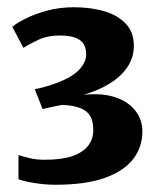

<svg xmlns="http://www.w3.org/2000/svg" viewBox="-20 -923 436 530"><path d="M133 -413Q106 -413 77 -417.5Q48 -422 31 -428V-495Q47 -490 64 -486Q81 -482 103.5 -482Q150.5 -482 180 -492.2Q209.5 -502.5 223.5 -521Q237.5 -539.5 237.5 -564Q237.5 -587.5 229.5 -602Q221.5 -616.5 202.8 -624.2Q184 -632 151.5 -633.5Q145 -632.5 134.8 -630.2Q124.5 -628 114.2 -625.8Q104 -623.5 97.5 -622L76 -677Q91 -679.5 107 -684.2Q123 -689 138 -694.5Q181 -711 199.5 -731.5Q218 -752 218 -773.5Q217.5 -793.5 208.8 -804.5Q200 -815.5 184 -820.2Q168 -825 145 -825Q110 -825 84 -812.2Q58 -799.5 44.5 -791L14 -849Q27 -860 52.2 -872.5Q77.5 -885 111.5 -894Q145.5 -903 183.5 -903Q231 -903 268.5 -891.8Q306 -880.5 327.8 -857Q349.5 -833.5 349.5 -796.5Q349.5 -764 331.5 -737.5Q313.5 -711 282.2 -692Q251 -673 211 -661.5Q264 -666.5 299.8 -654Q335.5 -641.5 354.2 -616.8Q373 -592 373 -561.5Q373.5 -518 348 -484.5Q322.5 -451 269.5 -432Q216.5 -413 133 -413Z"/></svg>

Font: Merriweather 20pt Black
Style: Regular
Weight: 900
Version: Version 2.100